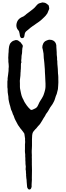

<svg xmlns="http://www.w3.org/2000/svg" viewBox="-20 -1035 534 1561"><path d="M219 506Q213 506 209 501.5Q205 497 203 493Q200 485 200 478Q199 470 198.5 461.5Q198 453 197 444Q197 428 194 413Q194 407 193 401Q192 395 192 389Q193 387 192.5 384.5Q192 382 192 379Q191 374 191 369.5Q191 365 191 361Q190 357 190 351Q187 341 189 331Q191 316 188 306Q187 299 187 293Q187 287 187 281Q186 275 186 269Q186 263 186 257V249Q186 247 185.5 244.5Q185 242 185 239Q185 230 185 221Q185 212 183 203Q182 196 182.5 189.5Q183 183 183 177V149Q183 144 183 138.5Q183 133 184 128Q185 123 184.5 118.5Q184 114 184 110Q184 105 183.5 101Q183 97 184 93Q182 71 178 52L175 47Q171 42 167.5 36Q164 30 159 25Q144 8 132 -11Q129 -14 127 -17.5Q125 -21 123 -25Q121 -29 119 -32.5Q117 -36 115 -40Q111 -48 107 -55Q103 -62 100 -69Q96 -78 93.5 -87Q91 -96 86 -104Q85 -105 85 -105.5Q85 -106 85 -106Q79 -127 70 -144Q69 -149 67.5 -153.5Q66 -158 65 -163Q64 -168 62.5 -173.5Q61 -179 59 -184Q56 -194 54 -204Q52 -214 50 -224Q49 -226 49 -231Q49 -241 48 -250Q47 -259 45 -269Q42 -284 42 -300Q42 -305 42 -310Q42 -315 41 -319Q40 -322 40 -325.5Q40 -329 40 -333V-365Q40 -369 40 -372.5Q40 -376 41 -380Q41 -382 41.5 -383Q42 -384 42 -385Q41 -396 43 -407Q45 -418 46 -429Q46 -435 47 -438Q49 -448 49.5 -458Q50 -468 50 -478V-481Q52 -490 51 -499Q50 -508 50 -516Q49 -524 48 -532Q47 -540 48 -548Q47 -556 47 -565Q47 -574 48 -583Q48 -590 48.5 -597.5Q49 -605 50 -612Q50 -620 50.5 -627.5Q51 -635 52 -643Q53 -657 58 -671Q61 -682 72 -692Q79 -699 87.5 -703Q96 -707 106 -709H114Q124 -709 131 -703Q135 -700 138.5 -697Q142 -694 146 -692Q149 -689 150 -687Q152 -684 154 -681.5Q156 -679 157 -677Q169 -666 164 -652Q161 -642 161 -633Q160 -629 160 -625Q160 -621 160 -617Q160 -609 159 -601.5Q158 -594 156 -586Q155 -583 155 -577Q155 -570 154.5 -563Q154 -556 153 -548Q151 -539 154 -531Q156 -527 152 -524Q152 -524 151.5 -523Q151 -522 151 -521Q150 -514 150 -507.5Q150 -501 150 -494Q150 -485 149.5 -476.5Q149 -468 148 -460Q148 -456 148 -453Q148 -450 147 -446Q147 -433 146 -420.5Q145 -408 143 -395Q140 -379 142 -358V-329Q142 -317 145 -305Q147 -296 148.5 -287.5Q150 -279 152 -271Q155 -256 163 -238L170 -225Q175 -212 182.5 -200Q190 -188 198 -177Q204 -168 211 -161L229 -143Q236 -140 241 -142L246 -144Q251 -146 256 -148.5Q261 -151 265 -153L271 -156Q281 -163 285 -171Q288 -178 292 -185Q296 -194 300.5 -203.5Q305 -213 311 -221Q315 -227 318.5 -232.5Q322 -238 325 -244Q328 -249 331 -255Q334 -261 336 -268Q339 -277 342 -286.5Q345 -296 347 -306Q350 -320 350 -333V-355Q349 -369 348.5 -384.5Q348 -400 347 -419Q347 -425 346 -434.5Q345 -444 345 -454Q345 -463 344.5 -472Q344 -481 343 -490Q342 -507 340.5 -523Q339 -539 337 -555Q337 -557 336.5 -558.5Q336 -560 336 -561Q336 -571 335 -580Q334 -589 334 -599L330 -621Q329 -628 327.5 -634Q326 -640 324 -647Q323 -663 331 -680Q339 -697 355 -704Q362 -707 369 -709.5Q376 -712 383 -712Q399 -712 411.5 -706Q424 -700 432 -686Q434 -683 436 -675Q438 -670 438 -664.5Q438 -659 438 -654Q439 -644 439.5 -632.5Q440 -621 441 -610V-600Q441 -594 441.5 -588Q442 -582 443 -575Q444 -571 444 -566Q444 -561 444 -556Q444 -553 444 -550Q444 -547 445 -544Q446 -540 446 -536Q446 -532 446 -528Q446 -521 446.5 -513.5Q447 -506 448 -498Q449 -492 449 -486Q449 -480 450 -474Q450 -468 450.5 -462Q451 -456 451 -450Q451 -444 451.5 -437.5Q452 -431 453 -425Q454 -417 454 -408.5Q454 -400 454 -392Q455 -379 454.5 -365.5Q454 -352 453 -338Q453 -331 452 -324.5Q451 -318 451 -311Q451 -310 450.5 -309Q450 -308 450 -306Q448 -299 446 -290.5Q444 -282 442 -274Q441 -272 440.5 -269Q440 -266 438 -264Q435 -257 433 -251Q431 -245 429 -238Q427 -234 427 -232Q426 -227 424 -222.5Q422 -218 420 -213Q416 -206 413 -199.5Q410 -193 406 -187Q403 -183 400 -178.5Q397 -174 394 -170L387 -160Q383 -153 379 -145.5Q375 -138 370 -130Q366 -124 360 -116Q353 -108 348 -96Q347 -95 347 -94Q347 -93 346 -92Q339 -83 333.5 -73Q328 -63 322 -53Q315 -41 307.5 -30Q300 -19 290 -10Q283 -3 277 6Q274 11 269 14Q264 19 259 25.5Q254 32 249 38Q244 48 243 56Q242 60 241.5 65.5Q241 71 241 76Q240 86 240 96.5Q240 107 240 118V150Q240 156 239.5 162Q239 168 239 175Q238 182 238 190Q238 198 238 206Q239 212 238.5 217.5Q238 223 239 229Q239 236 238.5 242.5Q238 249 239 256Q240 265 239 272Q238 273 238.5 274.5Q239 276 239 277Q240 288 239 300Q238 301 238.5 301.5Q239 302 239 302Q239 313 239.5 324.5Q240 336 240 348Q240 364 239.5 380Q239 396 239 413Q240 426 238.5 439Q237 452 237 465V476Q238 482 236 487.5Q234 493 232 498Q230 504 219 506ZM156 -725Q149 -726 146 -734Q141 -742 141 -751Q140 -757 139 -763Q138 -769 136 -775Q136 -779 132 -785L127 -791Q113 -806 113 -831Q114 -845 119 -857.5Q124 -870 134 -880Q139 -885 144 -888Q149 -891 154 -894Q159 -896 162.5 -898Q166 -900 170 -901Q172 -903 174 -904Q176 -905 177 -906Q182 -909 186 -912.5Q190 -916 194 -920Q208 -930 221.5 -940.5Q235 -951 248 -961Q262 -972 272 -985Q275 -989 278.5 -992.5Q282 -996 286 -1000Q291 -1005 299 -1008L320 -1014Q326 -1016 329 -1015Q330 -1014 333 -1014Q349 -1014 364 -1001Q372 -995 374 -993Q376 -991 378 -981Q380 -973 380 -968Q381 -965 379 -961Q379 -959 378 -957Q377 -955 376 -953L367 -931Q366 -928 364.5 -925.5Q363 -923 361 -921Q357 -914 351.5 -908Q346 -902 340 -896Q336 -892 330.5 -887Q325 -882 320 -877Q306 -864 291 -854Q282 -848 272.5 -841.5Q263 -835 254 -828Q252 -827 250 -825.5Q248 -824 246 -823Q241 -819 236.5 -816Q232 -813 227 -809Q220 -802 212 -796Q204 -790 196 -783Q184 -774 181 -759L178 -741Q177 -732 171 -728Q164 -724 156 -725Z"/></svg>

Font: Lacquer
Style: Regular
Weight: 400
Designer: Eli Block, Niki Polyocan
Version: Version 1.100